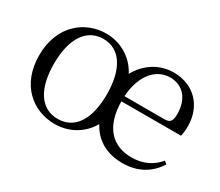

<svg xmlns="http://www.w3.org/2000/svg" viewBox="-100 -760 1153 1004"><g transform="rotate(30 477.0 -258.5)"><path d="M297.5 14.6C396.5 14.6 491.1 -43.8 523.7 -157.8L478.5 -158.6C510.6 -42.6 594.2 14.6 705.6 14.6C799.3 14.6 867 -26.3 909.8 -94.3L893.9 -108.1C853.8 -60.3 801.1 -35 731.7 -35C620.7 -35 541.1 -106.4 541.1 -268.7C541.1 -413.6 611 -498.8 700.8 -498.8C781.3 -498.8 827.8 -437.4 827.8 -352.3C827.8 -311.7 818.7 -294.2 784.3 -294.2H492.8V-262.9H900.9C905.1 -278.8 907.7 -298.9 907.7 -323.2C907.7 -440.7 830.8 -530.6 703.7 -530.6C605.2 -530.6 517.5 -466.1 481.9 -358.7H521.2C490.1 -472 392.4 -530.6 297.5 -530.6C168.9 -530.6 48.4 -436.4 48.4 -257.8C48.4 -78.9 165.2 14.6 297.5 14.6ZM297.5 -16.4C198.8 -16.4 137.5 -101.6 137.5 -257.4C137.5 -412.7 198.8 -498.8 297.5 -498.8C397.1 -498.8 457.4 -410.9 457.4 -255C457.4 -100 397.1 -16.4 297.5 -16.4Z"/></g></svg>

Font: Source Han Serif CN VF
Style: Regular
Weight: 250
Designer: Ryoko NISHIZUKA 西塚涼子 (kana & ideographs); Frank Grießhammer (Latin, Greek & Cyrillic); Wenlong ZHANG 张文龙 (bopomofo); San
Foundry: Adobe
Version: Version 2.002;hotconv 1.1.0;makeotfexe 2.6.0